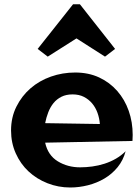

<svg xmlns="http://www.w3.org/2000/svg" viewBox="-20 -792 634 874"><path d="M584 -177.7Q584 -170.9 583.5 -164.1Q583 -157.2 583 -150.4L185.5 -142.6Q198.2 -85 243.2 -57.6Q288.1 -30.3 344.7 -30.3Q372.1 -30.3 400.4 -34.2Q428.7 -38.1 456.1 -46.9Q483.4 -55.7 507.8 -69.8Q532.2 -84 551.8 -103.5Q541 -62.5 515.6 -31.2Q490.2 0 455.6 20.5Q420.9 41 380.4 51.3Q339.8 61.5 299.8 61.5Q245.1 61.5 195.8 42Q146.5 22.5 109.9 -11.7Q73.2 -45.9 51.8 -93.8Q30.3 -141.6 30.3 -198.2Q30.3 -257.8 54.7 -306.6Q79.1 -355.5 119.1 -390.1Q159.2 -424.8 211.9 -443.4Q264.6 -461.9 322.3 -461.9Q382.8 -461.9 431.2 -439.5Q479.5 -417 513.7 -377.9Q547.9 -338.9 565.9 -287.6Q584 -236.3 584 -177.7ZM434.6 -227.5Q432.6 -253.9 423.8 -278.3Q415 -302.7 399.4 -321.3Q383.8 -339.8 361.8 -351.1Q339.8 -362.3 310.5 -362.3Q281.2 -362.3 259.8 -351.6Q238.3 -340.8 223.6 -322.8Q209 -304.7 199.7 -280.8Q190.4 -256.8 185.5 -231.4ZM503.9 -569.3 458 -534.2 328.1 -617.2 197.3 -534.2 151.4 -569.3 312.5 -772.5H343.8Z"/></svg>

Font: Fontdiner Swanky
Style: Regular
Weight: 400
Designer: Font Diner, Inc
Foundry: Font Diner, Inc
Version: Version 1.000